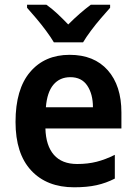

<svg xmlns="http://www.w3.org/2000/svg" viewBox="-20 -786 578 816"><path d="M276 -553Q380 -553 438 -487.5Q496 -422 496 -308V-240H173Q175 -167 209 -128Q243 -89 308 -89Q353 -89 390.5 -98.5Q428 -108 468 -128V-27Q431 -8 390.5 1Q350 10 295 10Q179 10 112.5 -61.5Q46 -133 46 -268Q46 -407 108 -480Q170 -553 276 -553ZM279 -458Q234 -458 207 -426Q180 -394 175 -330H375Q375 -386 351 -422Q327 -458 279 -458ZM209 -606Q196 -628 176 -655Q156 -682 134 -708Q112 -734 95 -753V-766H177Q200 -750 223 -728.5Q246 -707 270 -682Q296 -708 319 -728Q342 -748 366 -766H448V-753Q431 -734 409 -708.5Q387 -683 366.5 -655.5Q346 -628 333 -606Z"/></svg>

Font: Noto Sans Bengali SemiCondensed SemiBold
Style: Regular
Weight: 600
Width: 4
Designer: Joana Ranito - Universal Thirst; Jelle Bosma - Monotype Design Team
Foundry: Universal Thirst ehf.
Version: Version 3.000; ttfautohint (v1.8.4.7-5d5b)